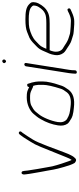

<svg xmlns="http://www.w3.org/2000/svg" viewBox="490 -1204 713 1734"><g transform="rotate(-90 847.0 -337.5)"><path d="M137.9 -472.7C139.1 -464.5 139.8 -458.5 140 -454.7C141 -435.3 146 -420.1 149.3 -394C153.3 -361.7 167.8 -294.1 172.9 -263L181.8 -212C187.8 -175 221.1 -53.7 238.3 -27C241.1 -19.7 247.6 -13.9 257.8 -9.6C278.2 -1 287.5 -19.9 297.6 -30.5C303.4 -36.6 303.4 -41 310.7 -52.5C316 -60.8 325.3 -82.5 338.6 -117.4C351.6 -152.3 370 -202.2 394.8 -267.2C419.6 -332.1 439 -375.6 453 -397.5C479.7 -439.3 482.8 -446.6 514.1 -491L522.7 -501C535.8 -518 513.8 -534.3 500.3 -518L491.6 -507C479.6 -491.9 467 -473.2 453.7 -451C435.9 -421 430.4 -416 410.1 -378.1C398.7 -356.8 379.6 -309.9 350.8 -237.6C320.9 -165.2 301.9 -118.1 293.8 -96.2C285.6 -74.4 277.4 -58 269 -47C264.1 -58.2 262.6 -59.7 257.7 -74C241.1 -122.6 231.1 -146 211.4 -222L202.3 -272C196.7 -306.6 191.5 -335.8 186.8 -359.5C179.2 -397.9 179.9 -413.1 173.5 -443.5C170.8 -456 171.7 -491.4 162.2 -497C146.1 -506.6 135.1 -491 137.9 -472.7Z M938.4 -394C938.8 -392 940.5 -385.6 943.7 -374.8C946.8 -364 948 -340.8 947.3 -305.1C946.6 -269.5 934.6 -215.6 911.4 -143.5C907 -129.8 896.3 -112 879.3 -90C855.2 -59.8 814.9 -48.9 748.5 -57.5C695.6 -64.3 678.9 -65.5 637.3 -90C614.1 -108.2 605.5 -135.8 611.3 -172.7C621.1 -234.3 654.6 -312.9 683.3 -346C690.2 -354 697.5 -363 705.1 -373C721.6 -391.2 734.9 -397.1 760.2 -411.5C773.8 -419.2 796.6 -423 828.6 -423C864.1 -423 874.8 -422.2 902.2 -408.5C919.8 -399.5 931.8 -394.7 938.4 -394ZM927.3 -431C923.6 -433 918.6 -435.3 912.4 -438C890.8 -447.2 883 -453 833.3 -453C770.5 -453 711.4 -424.3 683.8 -390L660.3 -361.5C652.8 -352.5 644.9 -340.3 636.5 -325C608.2 -276.8 589.7 -225.4 581.1 -171C575.5 -135.8 580.7 -106.8 596.8 -84C602.9 -75.4 619.8 -63.3 647.5 -47.8C658.4 -41.7 675.3 -36.4 701.9 -32L739 -27.5C819.9 -17.6 870.3 -33.4 902.9 -75C921.9 -101.1 933.9 -121.6 938.8 -136.5C953.3 -180.6 965.8 -213.5 975.6 -275C980.5 -325 978.7 -366 970 -398C967.8 -406.2 967.2 -413.8 963.5 -420L957.7 -440C956.1 -449 949.1 -451.4 936.8 -447C931.1 -445 928 -439.7 927.3 -431Z M1114.7 -460 1052.9 -70C1051.5 -61.3 1050.6 -52.4 1049.9 -43.2L1047.9 -13C1048.1 6.1 1078.7 1.7 1078.5 -17L1079.1 -27C1078.7 -37 1080 -51.3 1082.9 -70L1144.7 -460C1145.9 -467.9 1140 -475 1132.1 -475C1124.1 -475 1115.9 -467.9 1114.7 -460ZM1150.7 -669.7C1142.4 -662.6 1141 -655.7 1146.6 -649C1152.9 -638.3 1160.5 -636.8 1169.4 -644.5C1187 -659.7 1167.4 -684.2 1150.7 -669.7Z M1272.7 -276C1280.7 -294 1287 -310.8 1297.2 -325.8C1302.1 -333 1317.4 -348.4 1342.9 -372C1369.7 -398.4 1411.2 -417.8 1463.1 -430C1477.2 -433.3 1502.7 -435 1539.5 -435C1585.5 -435 1630.7 -430.6 1651.5 -409.5C1664.2 -396.5 1665.6 -397.7 1661.8 -374C1660.3 -364 1656.4 -354.3 1650.2 -345C1632.2 -315.5 1612.5 -296.5 1591.2 -288C1575.9 -280 1548.7 -276 1504.7 -276ZM1260 -246H1500C1559.7 -246 1591.1 -250.8 1630.8 -279.7C1651.8 -295 1686.7 -341.8 1691.8 -373.7C1697.1 -407.2 1694.2 -412.1 1675.8 -430.5C1647.7 -458.5 1607.1 -465 1538.2 -465C1487.9 -465 1450.5 -460 1426 -450.1C1407.7 -442.7 1389.6 -435.4 1371.8 -428.2C1344.6 -415.3 1316.5 -385.2 1296.5 -366C1273.2 -343.7 1264.3 -329.4 1248.5 -291.5C1232.1 -252.3 1223.6 -243.6 1216.5 -199C1212 -170.4 1218.2 -144.5 1235.1 -121.5C1248.5 -103.2 1268.6 -96.2 1285.2 -83.5C1298.4 -73.4 1311.5 -66.4 1328 -57.1C1343.8 -48.6 1379.2 -40.4 1397.5 -33.8C1407.1 -30.3 1439.1 -27.1 1493.6 -24H1522.4C1545.1 -24 1572.2 -31.3 1603.9 -46L1626.5 -56C1636.8 -60.8 1640.2 -67.6 1636.7 -76.5C1630.9 -91.4 1617.8 -84.5 1594 -72C1568.1 -60 1545.4 -54 1525.9 -54C1490.3 -54 1456 -57.9 1428.5 -60C1402.4 -62 1402.9 -66.1 1373.2 -73.9C1355.6 -78.5 1331.4 -90.3 1304.3 -109.5C1297.8 -114.5 1291.1 -118.7 1284.3 -122C1254.9 -136.4 1241.6 -168.2 1247.9 -207.5C1250.9 -226.7 1255.5 -233.5 1260 -246Z"/></g></svg>

Font: MewTooHand
Style: WideIta
Weight: 400
Designer: Mew Too, Robert Jablonski
Version: Version 0.77